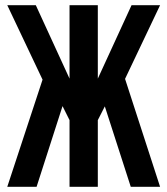

<svg xmlns="http://www.w3.org/2000/svg" viewBox="-20 -720 644 740"><path d="M357 -417 487 -700H597L462 -416L597 0H484L384 -310L357 -257V0H248V-257L221 -311L121 0H8L144 -413L8 -700H118L248 -417V-700H357Z"/></svg>

Font: Adderley Bold
Style: Regular
Weight: 700
Designer: gorohovskiy
Version: Version 1.003 November 13, 2017